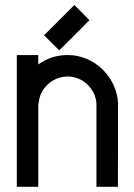

<svg xmlns="http://www.w3.org/2000/svg" viewBox="-20 -741 532 764"><path d="M46.9 2.4V-522H132.3V-484.4Q184.1 -522 249 -522Q289.1 -522 324.7 -506.8Q360.4 -491.7 387.5 -465.3Q414.6 -439 431.2 -404.1Q447.8 -369.1 449.7 -329.6L449.2 2.4H363.8V-329.6Q362.3 -351.6 352.5 -371.1Q342.8 -390.6 327.4 -405.3Q312 -419.9 291.7 -428.2Q271.5 -436.5 249 -436.5Q226.1 -436.5 205.8 -428Q185.5 -419.4 169.9 -405Q154.3 -390.6 144.8 -371.1Q135.3 -351.6 133.8 -329.6H132.3V2.4ZM155.3 -600.6 275.9 -721.2 335.9 -660.6 215.8 -540.5Z"/></svg>

Font: Proletarsk
Style: Regular
Weight: 400
Designer: Peter Wiegel, original typeface by Carl Albert Fahrenwaldt 1901
Foundry: Peter Wiegel
Version: Version 1.000 2010 initial release